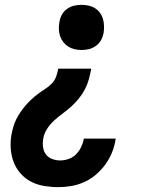

<svg xmlns="http://www.w3.org/2000/svg" viewBox="-20 -548 640 791"><path d="M315 -342Q301 -342 286.5 -345.5Q272 -349 260.5 -356.5Q249 -364 240.5 -375Q232 -386 227.5 -399.5Q223 -413 222.5 -428Q222 -443 225 -458Q227 -473 235 -487.5Q243 -502 256.5 -511.5Q270 -521 285 -524.5Q300 -528 316 -528Q330 -528 344.5 -525Q359 -522 371 -514.5Q383 -507 391.5 -495.5Q400 -484 404 -470.5Q408 -457 408.5 -442Q409 -427 407 -413Q404 -397 396.5 -383Q389 -369 375 -359Q361 -349 346 -345.5Q331 -342 315 -342ZM219 223Q190 223 161 218Q132 213 108 200.5Q84 188 65.5 167.5Q47 147 37 121.5Q27 96 24.5 67Q22 38 27 8Q30 -8 34.5 -24Q39 -40 46.5 -55.5Q54 -71 64 -85.5Q74 -100 85.5 -113.5Q97 -127 110 -139Q123 -151 137 -161.5Q151 -172 166 -181.5Q181 -191 193.5 -204Q206 -217 211.5 -233Q217 -249 220 -265H356Q352 -244 346.5 -223Q341 -202 330.5 -181.5Q320 -161 305.5 -143Q291 -125 274 -109.5Q257 -94 238.5 -80.5Q220 -67 203 -51.5Q186 -36 173.5 -16.5Q161 3 158 25Q155 42 157.5 59Q160 76 169.5 88.5Q179 101 195 107Q211 113 228 113Q245 113 262.5 107Q280 101 293 88Q306 75 314 58.5Q322 42 325 25V23H457L456 27Q452 54 441.5 80Q431 106 414 129.5Q397 153 374.5 172Q352 191 326 202.5Q300 214 273 218.5Q246 223 219 223Z"/></svg>

Font: Iosevka HT Extrabold Extended
Style: Italic
Weight: 800
Width: 7
Italic angle: -9°
Monospace: yes
Designer: Belleve Invis
Foundry: Belleve Invis
Version: Version 32.3.0; ttfautohint (v1.8.4)